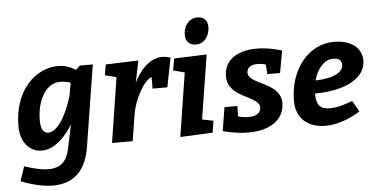

<svg xmlns="http://www.w3.org/2000/svg" viewBox="-63 -920 2538 1297"><g transform="rotate(-5 1206.5 -271.5)"><path d="M30 203C30 204 145 252 244 252C388 252 471 172 497 12L585 -540H497L468 -513C468 -513 420 -550 351 -550C199 -550 48 -414 48 -166C48 -65 105 10 192 10C312 10 397 -141 403 -151L368 15C351 95 310 139 224 139C157 139 63 105 63 105ZM411 -347C411 -347 345 -107 244 -107C214 -107 195 -137 195 -191C195 -334 260 -442 353 -442C397 -442 425 -430 425 -430Z M973 -342H1073L1112 -540C1112 -540 1084 -550 1056 -550C936 -550 867 -400 863 -390L894 -540L672 -532L660 -460L737 -440L668 0H808L837 -181C854 -286 925 -407 973 -420Z M1136 -532 1122 -452 1199 -432 1131 0 1351 -10 1364 -90 1288 -105 1357 -540ZM1221 -685C1221 -637 1250 -613 1292 -613C1348 -613 1385 -664 1385 -725C1385 -771 1356 -795 1316 -795C1258 -795 1221 -744 1221 -685Z M1533 -175H1446L1420 -15C1420 -15 1504 10 1594 10C1736 10 1838 -54 1838 -169C1838 -312 1621 -311 1621 -393C1621 -426 1647 -446 1691 -446C1728 -446 1749 -437 1749 -437L1754 -372H1840L1867 -522C1867 -522 1786 -550 1697 -550C1572 -550 1474 -497 1474 -380C1474 -232 1686 -234 1686 -152C1686 -114 1654 -94 1601 -94C1561 -94 1532 -105 1532 -105Z M2408 -407C2408 -494 2336 -550 2218 -550C2054 -550 1917 -396 1917 -175C1917 -58 1996 10 2116 10C2222 10 2322 -47 2351 -67L2309 -141C2287 -134 2216 -105 2157 -105C2098 -105 2063 -126 2063 -213C2283 -215 2408 -294 2408 -407ZM2263 -389C2263 -344 2202 -304 2075 -301C2095 -380 2146 -437 2206 -437C2244 -437 2263 -421 2263 -389Z"/></g></svg>

Font: Bitter
Style: Bold Italic
Weight: 700
Designer: Sol Matas
Foundry: Sol Matas
Version: Version 1.002